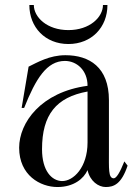

<svg xmlns="http://www.w3.org/2000/svg" viewBox="-20 -737 550 772"><path d="M211 15C277 15 317 -19 332 -53C342 -8 376 15 405 15C437 15 468 4 493 -71L480 -88C462 -43 448 -20 437 -20C415 -21 418 -58 418 -134V-334C418 -467 339 -515 243 -515C179 -515 130 -486 95 -469L67 -303H77C124 -421 168 -492 241 -492C288 -492 332 -455 332 -392C145 -367 57 -244 57 -143C57 -32 142 15 211 15ZM229 -9C188 -10 149 -50 149 -137C149 -276 206 -346 332 -369V-296V-164C332 -64 275 -8 229 -9ZM116 -717H98C98 -627 162 -560 255 -560C348 -560 412 -627 412 -717H394C394 -668 341 -616 255 -616C169 -616 116 -668 116 -717Z"/></svg>

Font: Sprat Condesed
Style: Regular
Weight: 400
Width: 3
Designer: Ethan Nakache
Foundry: Collletttivo
Version: Version 2.000;Glyphs 3.2 (3217)